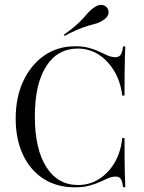

<svg xmlns="http://www.w3.org/2000/svg" viewBox="-20 -777 605 808"><path d="M294.4 11.3Q219.4 11.3 163.3 -24.6Q107.3 -60.5 76.6 -125.8Q46 -191.1 46 -278.2Q46 -367.7 78.2 -436.3Q110.5 -504.8 166.5 -543.5Q222.6 -582.3 296.8 -582.3Q329.8 -582.3 354.8 -575.4Q379.8 -568.5 398.8 -559.3Q417.7 -550 433.9 -543.1Q450 -536.3 466.1 -536.3Q480.6 -536.3 487.9 -546.8Q495.2 -557.3 497.6 -581.5H507.3Q506.5 -561.3 505.6 -535.5Q504.8 -509.7 504.4 -471.4Q504 -433.1 504 -375H494.4Q487.1 -434.7 460.1 -479Q433.1 -523.4 394 -548Q354.8 -572.6 307.3 -572.6Q221.8 -572.6 174.2 -497.6Q126.6 -422.6 126.6 -287.1Q126.6 -150.8 174.6 -74.6Q222.6 1.6 308.9 1.6Q357.3 1.6 397.2 -23.8Q437.1 -49.2 462.9 -93.5Q488.7 -137.9 494.4 -196H504Q504 -139.5 504.4 -100.8Q504.8 -62.1 505.6 -35.9Q506.5 -9.7 507.3 10.5H497.6Q495.2 -13.7 488.3 -23.8Q481.5 -33.9 467.7 -33.9Q450.8 -33.9 435.1 -27Q419.4 -20.2 400.4 -11.3Q381.5 -2.4 355.6 4.4Q329.8 11.3 294.4 11.3ZM251.6 -625.8 248.4 -630.6Q281.5 -654 300.4 -671Q319.4 -687.9 331 -701.2Q342.7 -714.5 352.8 -725.8Q362.9 -737.1 379 -747.6Q396.8 -758.9 410.9 -756Q425 -753.2 432.3 -741.9Q439.5 -730.6 435.5 -716.5Q431.5 -702.4 413.7 -691.9Q396.8 -680.6 377 -675.8Q357.3 -671 328.2 -660.9Q299.2 -650.8 251.6 -625.8Z"/></svg>

Font: Playfair 144pt SemiCondensed Light
Style: Regular
Weight: 300
Width: 4
Designer: Claus Eggers Sørensen
Foundry: Claus Eggers Sørensen
Version: Version 2.203